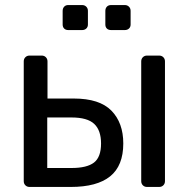

<svg xmlns="http://www.w3.org/2000/svg" viewBox="-20 -740 748 760"><path d="M97 0Q87 0 80.5 -6.5Q74 -13 74 -23V-497Q74 -507 80.5 -513.5Q87 -520 97 -520H145Q155 -520 161.5 -513.5Q168 -507 168 -497V-350H272Q374 -350 421 -302Q468 -254 468 -172Q468 -84 416 -42Q364 0 260 0ZM167 -75H263Q324 -75 352 -96.5Q380 -118 380 -172Q380 -224 353 -249.5Q326 -275 263 -275H167ZM562 0Q552 0 545.5 -6.5Q539 -13 539 -23V-497Q539 -507 545.5 -513.5Q552 -520 562 -520H610Q620 -520 626.5 -513.5Q633 -507 633 -497V-23Q633 -13 626.5 -6.5Q620 0 610 0ZM420 -621Q409 -621 403 -627Q397 -633 397 -643V-697Q397 -707 403 -713.5Q409 -720 420 -720H474Q484 -720 490.5 -713.5Q497 -707 497 -697V-643Q497 -633 490.5 -627Q484 -621 474 -621ZM250 -621Q240 -621 234 -627Q228 -633 228 -643V-697Q228 -707 234 -713.5Q240 -720 250 -720H305Q315 -720 321.5 -713.5Q328 -707 328 -697V-643Q328 -633 321.5 -627Q315 -621 305 -621Z"/></svg>

Font: DVN-Rubik
Style: Regular
Weight: 400
Designer: Hubert and Fischer
Foundry: Hubert & Fischer
Version: Version 2.102